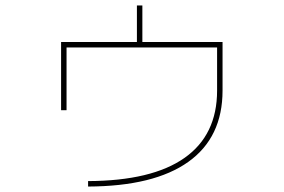

<svg xmlns="http://www.w3.org/2000/svg" viewBox="-20 -660 1040 704"><path d="M776 -328V-486H224V-256H204V-506H482V-640H502V-506H796V-328Q796 -156 670.5 -66.5Q545 23 303 24V4Q537 3 656.5 -81Q776 -165 776 -328Z"/></svg>

Font: Enso Thin
Style: Regular
Weight: 100
Designer: Coji Morishita
Foundry: UNDERFOREST DESIGN
Version: Version 1.000